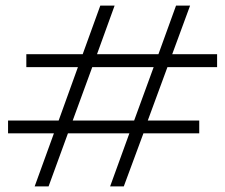

<svg xmlns="http://www.w3.org/2000/svg" viewBox="-20 -667 806 687"><path d="M756.8 -426.8H579.1L508.8 -235.8H692.9V-189.9H493.2L422.9 0H374L442.9 -189.9H223.1L153.8 0H104L172.9 -189.9H8.8V-235.8H189.9L258.8 -426.8H74.2V-473.1H275.9L338.9 -647H390.1L327.1 -473.1H546.9L609.9 -647H660.2L596.2 -473.1H756.8ZM460 -235.8 529.8 -426.8H310.1L240.2 -235.8Z"/></svg>

Font: BioRhyme Light
Style: Regular
Weight: 300
Designer: Aoife Mooney
Foundry: Aoife Mooney Type
Version: Version 1.500;PS 001.500;hotconv 1.0.88;makeotf.lib2.5.64775